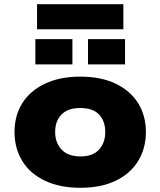

<svg xmlns="http://www.w3.org/2000/svg" viewBox="-20 -881 762 912"><path d="M362 11Q264 11 193.5 -22.5Q123 -56 86 -116Q49 -176 49 -254Q49 -332 86 -391Q123 -450 193.5 -483.5Q264 -517 361 -517Q460 -517 529.5 -483.5Q599 -450 636 -391Q673 -332 673 -254Q673 -176 636 -116Q599 -56 529.5 -22.5Q460 11 362 11ZM362 -138Q421 -138 450.5 -170.5Q480 -203 480 -254Q480 -306 450.5 -337Q421 -368 361 -368Q302 -368 272 -337Q242 -306 242 -254Q242 -203 272.5 -170.5Q303 -138 362 -138ZM156 -742V-861H566V-742ZM148 -575V-695H324V-575ZM398 -575V-695H574V-575Z"/></svg>

Font: Nunito Sans 7pt SemiExpanded Black
Style: Regular
Weight: 900
Width: 6
Designer: Vernon Adams
Foundry: Vernon Adams
Version: Version 3.101;gftools[0.9.27]